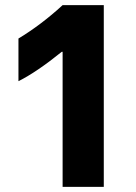

<svg xmlns="http://www.w3.org/2000/svg" viewBox="-20 -727 528 747"><path d="M223.6 -707H383.8V0H223.6V-525.4H220.2Q123 -446.8 51.8 -411.1V-577.1Q140.1 -630.4 223.6 -707Z"/></svg>

Font: Wanted Sans ExtraBold
Style: Regular
Weight: 800
Designer: Original Design by Kil Hyung-jin and Kang Hanbin, Wanted Lab, Inc; Hangeul from Source Han Sans by Jang Soo-young and Ka
Foundry: Wanted Lab, Inc.
Version: Version 1.003